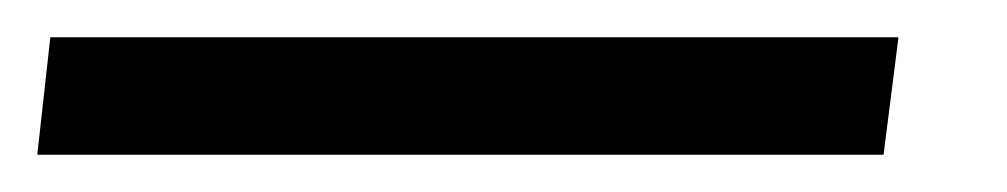

<svg xmlns="http://www.w3.org/2000/svg" viewBox="-64 46 540 103"><path d="M-44 129 -37 66H418L410 129Z"/></svg>

Font: Archivo Narrow SemiBold
Style: Italic
Weight: 600
Italic angle: -8°
Designer: Hector Gatti
Foundry: Omnibus-Type
Version: Version 3.002